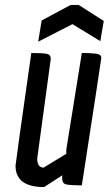

<svg xmlns="http://www.w3.org/2000/svg" viewBox="-20 -752 441 779"><path d="M387 -528Q391 -523 391 -517Q391 -511 312 0Q260 0 246 -4.5Q232 -9 232 -31L233 -41L159 7Q43 7 43 -80Q43 -88 107 -537Q155 -537 170.5 -533.5Q186 -530 186 -513L131 -109Q131 -72 157 -72L249 -128V-145L312 -537Q379 -537 387 -528ZM387 -585 274 -654 135 -583 149 -669 267 -732H299L401 -667Z"/></svg>

Font: Economica
Style: Bold Italic
Weight: 700
Designer: Vicente Lamonaca
Foundry: Vicente Lamonaca
Version: Version 1.100